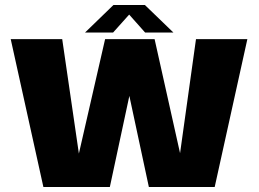

<svg xmlns="http://www.w3.org/2000/svg" viewBox="-20 -750 1040 770"><path d="M154 0H420.5L547.5 -593H401.5L293 -119.5H298.5L229.5 -593H23ZM577 0H841L972 -593H766L700 -120.5H705.5L600 -593H450ZM321 -619.5H433.5L498 -691.5L562 -619.5H675.5L561 -730H435Z"/></svg>

Font: Anybody UltraCondensed Thin ExtraBold
Style: Regular
Weight: 800
Version: Version 1.111